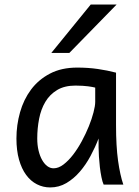

<svg xmlns="http://www.w3.org/2000/svg" viewBox="-20 -801 602 833"><path d="M393.1 -420.9Q387.2 -422.4 379.9 -423.8Q372.6 -425.3 362.5 -426.5Q352.5 -427.7 339.1 -428.7Q325.7 -429.7 307.6 -429.7Q259.8 -429.7 227.8 -410.4Q195.8 -391.1 176.8 -359.1Q157.7 -327.1 149.7 -285.6Q141.6 -244.1 141.6 -200.2Q141.6 -171.9 147.2 -148.2Q152.8 -124.5 162.6 -107.2Q172.4 -89.8 185.1 -80.3Q197.8 -70.8 212.4 -70.8Q233.9 -70.8 255.6 -87.4Q277.3 -104 297.4 -130.1Q317.4 -156.2 335 -188.7Q352.5 -221.2 365.5 -253.2Q378.4 -285.2 385.7 -313.5Q393.1 -341.8 393.1 -358.9ZM429.7 0Q424.3 -11.7 420.2 -32.2Q416 -52.7 413.3 -75.9Q410.6 -99.1 409.2 -122.1Q407.7 -145 407.7 -161.1V-200.2Q393.1 -162.1 372.8 -124.3Q352.5 -86.4 326.4 -56.2Q300.3 -25.9 268.1 -6.8Q235.8 12.2 197.8 12.2Q167 12.2 140.1 -1.5Q113.3 -15.1 93.5 -42Q73.7 -68.8 62.5 -108.6Q51.3 -148.4 51.3 -200.2Q51.3 -258.3 66.9 -313.7Q82.5 -369.1 114.7 -412.4Q147 -455.6 196.8 -481.7Q246.6 -507.8 314.9 -507.8Q362.3 -507.8 404.3 -501.7Q446.3 -495.6 483.4 -485.8V-258.8Q483.4 -166.5 492.2 -103.8Q501 -41 515.1 0ZM485.8 -781.2 280.8 -571.3H202.6L373.5 -781.2Z"/></svg>

Font: Andika Am
Style: Regular
Weight: 400
Designer: Victor Gaultney, Annie Olsen, Julie Remington, Don Collingsworth, Eric Hays, Becca Hirsbrunner
Foundry: SIL International
Version: Version 5.000